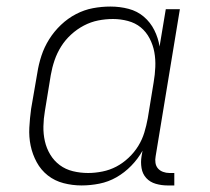

<svg xmlns="http://www.w3.org/2000/svg" viewBox="-20 -558 640 586"><path d="M229 8Q201 8 174 1Q147 -6 126 -22.5Q105 -39 92 -63Q79 -87 73.5 -113.5Q68 -140 69.5 -168.5Q71 -197 75 -226L94 -336Q98 -362 106.5 -388Q115 -414 130 -438Q145 -462 166 -482Q187 -502 212 -515Q237 -528 263.5 -533Q290 -538 317 -538Q346 -538 372.5 -531Q399 -524 419 -507Q439 -490 451 -466Q463 -442 467 -416L486 -530H529L455 -81Q453 -71 454.5 -61Q456 -51 462 -44Q468 -37 477.5 -33.5Q487 -30 497 -30H512V8H491Q473 8 455.5 3Q438 -2 426.5 -14.5Q415 -27 412 -45Q409 -63 412 -81L415 -98Q401 -73 380.5 -52Q360 -31 335.5 -17Q311 -3 283.5 2.5Q256 8 229 8Q229 8 229 8Q229 8 229 8ZM249 -30Q270 -30 292.5 -34.5Q315 -39 335 -49.5Q355 -60 372.5 -76.5Q390 -93 402 -112.5Q414 -132 420.5 -153.5Q427 -175 431 -197L449 -307Q453 -330 454 -353.5Q455 -377 451 -399Q447 -421 436.5 -441Q426 -461 409.5 -474.5Q393 -488 370.5 -494Q348 -500 325 -500Q302 -500 279.5 -495.5Q257 -491 236 -480Q215 -469 197 -452.5Q179 -436 166.5 -416Q154 -396 146.5 -374Q139 -352 135 -329L117 -219Q113 -196 112.5 -172.5Q112 -149 117 -127Q122 -105 133.5 -86Q145 -67 162.5 -54Q180 -41 202.5 -35.5Q225 -30 249 -30Z"/></svg>

Font: Iosevka Slab XLtEx
Style: Italic
Weight: 200
Width: 7
Italic angle: -9°
Monospace: yes
Designer: Belleve Invis
Foundry: Belleve Invis
Version: Version 11.1.0; ttfautohint (v1.8.3)